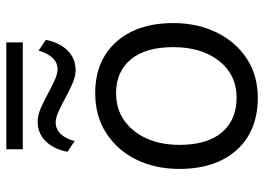

<svg xmlns="http://www.w3.org/2000/svg" viewBox="-134 -693 835 607"><g transform="rotate(-90 283.5 -389.5)"><path d="M292 -506Q395 -506 454.5 -439.5Q514 -373 514 -259Q514 -183 484.5 -122.5Q455 -62 402 -27Q349 8 278 8Q173 8 113 -58.5Q53 -125 53 -240Q53 -316 82.5 -376Q112 -436 166 -471Q220 -506 292 -506ZM278 -59Q350 -59 394 -114Q438 -169 438 -259Q438 -346 399.5 -393Q361 -440 293 -440Q243 -440 206.5 -414.5Q170 -389 149.5 -344Q129 -299 129 -240Q129 -152 168.5 -105.5Q208 -59 278 -59ZM115 -735V-787H453V-735ZM365 -568Q346 -568 324 -577.5Q302 -587 279 -599.5Q256 -612 235.5 -621.5Q215 -631 200 -631Q179 -631 163.5 -615Q148 -599 141 -571L107 -594Q116 -638 141 -663Q166 -688 203 -688Q222 -688 244 -678.5Q266 -669 289 -656.5Q312 -644 332.5 -634.5Q353 -625 368 -625Q389 -625 404 -641Q419 -657 427 -685L461 -662Q452 -618 427 -593Q402 -568 365 -568Z"/></g></svg>

Font: LivvicRegular
Style: Regular
Weight: 400
Designer: Jacques Le Bailly, Baron von Fonthausen
Version: Version 1.001; ttfautohint (v1.8.2)